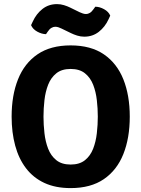

<svg xmlns="http://www.w3.org/2000/svg" viewBox="-20 -924 706 958"><path d="M197 -342Q197 -301.5 201.8 -259.5Q206.5 -217.5 220.2 -182Q234 -146.5 261 -124.8Q288 -103 332.5 -103Q377 -103 404 -124.8Q431 -146.5 444.8 -182Q458.5 -217.5 463.2 -259.5Q468 -301.5 468 -342Q468 -382.5 463.2 -424.2Q458.5 -466 444.8 -501.2Q431 -536.5 404 -558.2Q377 -580 332.5 -580Q288 -580 261 -558.2Q234 -536.5 220.2 -501.2Q206.5 -466 201.8 -424.2Q197 -382.5 197 -342ZM38 -342Q38 -448.5 70 -528.5Q102 -608.5 167.2 -653Q232.5 -697.5 332.5 -697.5Q433.5 -697.5 498.8 -652.5Q564 -607.5 595.8 -527.5Q627.5 -447.5 627.5 -342Q627.5 -235.5 595.5 -155.2Q563.5 -75 498.2 -30.2Q433 14.5 332.5 14.5Q257 14.5 201.5 -11.2Q146 -37 109.8 -84.5Q73.5 -132 55.8 -197.5Q38 -263 38 -342ZM287 -781.5Q279.5 -785 271.8 -787.8Q264 -790.5 255.5 -790.5Q246.5 -790.5 236.8 -785Q227 -779.5 218.5 -766.5L209.5 -753.5Q188 -754 165.8 -766.2Q143.5 -778.5 135 -798.5L143.5 -816.5Q161 -855 191.8 -879.2Q222.5 -903.5 264.5 -903.5Q282.5 -903.5 299.5 -898.2Q316.5 -893 330.5 -886L377.5 -863Q385 -859.5 393.2 -856.8Q401.5 -854 409.5 -854Q418.5 -854 428 -859.5Q437.5 -865 446.5 -878L455.5 -890.5Q477 -890.5 499.5 -878Q522 -865.5 530 -846L521.5 -827.5Q504 -789.5 473 -765.2Q442 -741 400.5 -741Q382.5 -741 365 -746.5Q347.5 -752 334.5 -758.5Z"/></svg>

Font: Signika Negative
Style: Bold
Weight: 700
Designer: Anna Giedry
Foundry: Anna Giedry
Version: Version 2.001